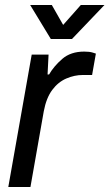

<svg xmlns="http://www.w3.org/2000/svg" viewBox="-20 -743 435 763"><path d="M13 0 106 -526H173L169 -447H175Q194 -480 227.5 -509Q261 -538 315 -538Q336 -538 348.5 -534Q361 -530 361 -530L346 -445H309Q276 -445 243.5 -431Q211 -417 187.5 -385.5Q164 -354 154 -301L101 0ZM182 -588 100 -723H186L231 -644L301 -723H395L266 -588Z"/></svg>

Font: Archivo VF Beta
Style: Italic
Weight: 400
Italic angle: -10°
Designer: Hector Gatti
Foundry: Omnibus-Type
Version: Version 1.002